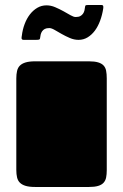

<svg xmlns="http://www.w3.org/2000/svg" viewBox="-20 -744 490 764"><path d="M44.9 -432.1Q44.9 -448.7 47.9 -461.7Q50.8 -474.6 59.1 -482.9Q67.4 -491.2 82 -495.6Q96.7 -500 120.1 -500H334Q356.4 -500 370.4 -495.8Q384.3 -491.7 392.1 -483.4Q399.9 -475.1 402.3 -462.4Q404.8 -449.7 404.8 -432.1V-66.9Q404.8 -50.3 402.3 -37.8Q399.9 -25.4 392.1 -16.8Q384.3 -8.3 370.4 -4.2Q356.4 0 334 0H120.1Q96.7 0 82 -4.4Q67.4 -8.8 59.1 -17.1Q50.8 -25.4 47.9 -38.1Q44.9 -50.8 44.9 -67.9ZM383.3 -724.1Q390.1 -724.1 390.9 -719.2Q391.6 -714.4 390.6 -709Q386.7 -684.1 378.4 -661.6Q370.1 -639.2 357.7 -622.3Q345.2 -605.5 328.9 -595.5Q312.5 -585.4 292.5 -585.4Q274.9 -585.4 257.8 -592.8Q240.7 -600.1 225.3 -608.9Q210 -617.7 197.3 -625Q184.6 -632.3 176.3 -632.3Q165 -632.3 158.4 -628.9Q151.9 -625.5 147.7 -619.6Q143.6 -613.8 141.8 -606.2Q140.1 -598.6 139.2 -590.8Q138.7 -587.9 136 -586.7Q133.3 -585.4 123 -585.4H74.2Q69.3 -585.4 67.6 -587.4Q65.9 -589.4 65.7 -592.3Q65.4 -595.2 66.2 -597.9Q66.9 -600.6 66.9 -602.1Q69.8 -626.5 78.1 -648.4Q86.4 -670.4 99.1 -686.8Q111.8 -703.1 128.4 -712.9Q145 -722.7 165 -722.7Q182.6 -722.7 199.7 -715.3Q216.8 -708 232.2 -699.5Q247.6 -690.9 260.3 -683.6Q272.9 -676.3 281.2 -676.3Q292.5 -676.3 299.3 -679.9Q306.2 -683.6 310.3 -689.5Q314.5 -695.3 316.2 -702.9Q317.9 -710.4 318.8 -718.8Q319.3 -721.7 321.3 -722.9Q323.2 -724.1 331.1 -724.1Z"/></svg>

Font: Fascinate Cyrillic
Style: Regular
Weight: 900
Designer: Denis Ignatov
Foundry: Astigmatic (AOETI)
Version: Version 1.00 November 30, 2018, initial release